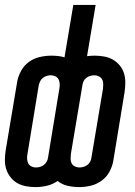

<svg xmlns="http://www.w3.org/2000/svg" viewBox="-29 -755 549 783"><path d="M116 8Q97 8 77.5 4.5Q58 1 42 -8Q26 -17 14.5 -31.5Q3 -46 -3 -63.5Q-9 -81 -9 -101Q-9 -121 -6 -141L41 -421Q45 -444 57 -466Q69 -488 89 -502.5Q109 -517 133 -522.5Q157 -528 180 -528Q194 -528 208 -526.5Q222 -525 234 -521L270 -735H361L326 -526Q334 -527 341.5 -527.5Q349 -528 357 -528Q377 -528 396 -524.5Q415 -521 431 -512Q447 -503 459 -488.5Q471 -474 476.5 -456.5Q482 -439 482 -419Q482 -399 479 -379L433 -99Q429 -76 417 -54Q405 -32 384.5 -17.5Q364 -3 340.5 2.5Q317 8 294 8Q269 8 246 2.5Q223 -3 206 -17Q186 -3 162.5 2.5Q139 8 116 8ZM117 -72Q126 -72 134.5 -74.5Q143 -77 150 -82.5Q157 -88 161.5 -96Q166 -104 167 -113L213 -393Q215 -403 214.5 -413Q214 -423 210 -431Q206 -439 197.5 -443.5Q189 -448 179 -448Q170 -448 161.5 -445.5Q153 -443 146 -437.5Q139 -432 135 -424Q131 -416 129 -407L83 -127Q81 -117 81.5 -107Q82 -97 86 -89Q90 -81 98.5 -76.5Q107 -72 117 -72ZM295 -72Q303 -72 311.5 -74.5Q320 -77 327.5 -82.5Q335 -88 339 -96Q343 -104 344 -113L391 -393Q392 -403 392 -413Q392 -423 387.5 -431Q383 -439 374.5 -443.5Q366 -448 356 -448Q348 -448 339 -445.5Q330 -443 323 -437.5Q316 -432 312 -424Q308 -416 307 -407L260 -127Q259 -117 259 -107Q259 -97 263 -89Q267 -81 276 -76.5Q285 -72 295 -72Z"/></svg>

Font: Iosevka SS04 Medium Oblique
Style: Regular
Weight: 500
Italic angle: -9°
Monospace: yes
Designer: Belleve Invis
Foundry: Belleve Invis
Version: Version 19.0.0; ttfautohint (v1.8.4)